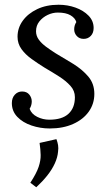

<svg xmlns="http://www.w3.org/2000/svg" viewBox="-20 -531 468 810"><path d="M190 11Q150 11 113 -1.5Q76 -14 53 -38Q30 -62 30 -96Q30 -118 42.5 -131.5Q55 -145 73 -145Q93 -145 103.5 -132Q114 -119 114 -103Q114 -96 112 -88Q110 -80 105 -72Q113 -50 137 -38Q161 -26 188 -26Q242 -26 269 -51Q296 -76 296 -121Q296 -148 277 -169Q258 -190 229 -208.5Q200 -227 169 -245Q140 -263 113.5 -282Q87 -301 70.5 -324Q54 -347 54 -376Q54 -413 76 -443.5Q98 -474 137 -492.5Q176 -511 227 -511Q265 -511 298.5 -499Q332 -487 353.5 -465Q375 -443 375 -413Q375 -392 363 -379.5Q351 -367 333 -367Q315 -367 304 -379Q293 -391 293 -407Q293 -415 295 -422.5Q297 -430 302 -438Q297 -455 277.5 -466.5Q258 -478 224 -478Q202 -478 181 -468Q160 -458 146 -440.5Q132 -423 132 -399Q132 -380 143.5 -364Q155 -348 174 -334Q193 -320 215 -306Q251 -285 289 -261.5Q327 -238 352.5 -208Q378 -178 378 -135Q378 -93 354.5 -60Q331 -27 288.5 -8Q246 11 190 11ZM133 259 108 240Q134 200 143 173Q152 146 151.5 123Q151 100 147 72L218 56Q223 69 225 81.5Q227 94 225 108Q223 133 211 159Q199 185 179 210Q159 235 133 259Z"/></svg>

Font: Lora
Style: Italic
Weight: 400
Italic angle: -3°
Designer: Olga Karpushina, Alexei Vanyashin (Cyrillic)
Foundry: Cyreal
Version: Version 3.008